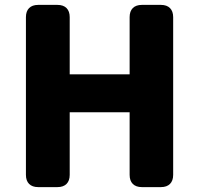

<svg xmlns="http://www.w3.org/2000/svg" viewBox="-20 -725 814 785"><path d="M86 -655V-10C86 22 104 40 136 40H215C247 40 265 22 265 -10V-266H510V-10C510 22 528 40 560 40H638C670 40 688 22 688 -10V-655C688 -687 670 -705 638 -705H560C528 -705 510 -687 510 -655V-421H265V-655C265 -687 247 -705 215 -705H136C104 -705 86 -687 86 -655Z"/></svg>

Font: コーポレート・ロゴ（ラウンド）ver3 Bold
Style: Regular
Weight: 700
Designer: [KANA_main] LOGOTYPE.JP [Source Han Sans] Ryoko NISHIZUKA 西塚涼子 (kana, bopomofo & ideographs); Paul D. Hunt (Latin, Greek
Version: Version 12.001;FEAKit 1.0